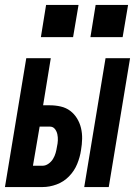

<svg xmlns="http://www.w3.org/2000/svg" viewBox="-36 -755 556 775"><path d="M304 0 390 -520H489L403 0ZM-16 0 70 -520H169L138 -330H165Q188 -330 209.5 -325Q231 -320 247.5 -307.5Q264 -295 275 -277Q286 -259 291 -238Q296 -217 295.5 -194.5Q295 -172 291 -149Q287 -121 275.5 -93Q264 -65 242.5 -43Q221 -21 192.5 -10.5Q164 0 136 0ZM97 -86H136Q148 -86 159.5 -94Q171 -102 178 -113.5Q185 -125 188.5 -137.5Q192 -150 194 -163Q197 -176 197.5 -188.5Q198 -201 195.5 -213Q193 -225 185.5 -234.5Q178 -244 165 -244H124ZM459 -605H329L350 -735H481ZM259 -605H129L150 -735H281Z"/></svg>

Font: Iosevka SS04 Semibold Oblique
Style: Regular
Weight: 600
Italic angle: -9°
Monospace: yes
Designer: Belleve Invis
Foundry: Belleve Invis
Version: Version 19.0.0; ttfautohint (v1.8.4)